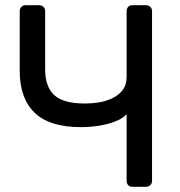

<svg xmlns="http://www.w3.org/2000/svg" viewBox="-20 -720 694 740"><path d="M491 0Q480 0 474 -6.5Q468 -13 468 -23V-280Q453 -263 423 -251.5Q393 -240 358.5 -235Q324 -230 292 -230Q171 -230 113.5 -285.5Q56 -341 56 -447V-677Q56 -687 62.5 -693.5Q69 -700 79 -700H130Q141 -700 147.5 -693.5Q154 -687 154 -677V-453Q154 -386 189 -353.5Q224 -321 309 -321Q332 -321 359 -325Q386 -329 411 -340.5Q436 -352 452 -372Q468 -392 468 -424V-677Q468 -687 474 -693.5Q480 -700 491 -700H542Q553 -700 559.5 -693.5Q566 -687 566 -677V-23Q566 -13 559.5 -6.5Q553 0 542 0Z"/></svg>

Font: DVN-Rubik
Style: Regular
Weight: 400
Designer: Hubert and Fischer
Foundry: Hubert & Fischer
Version: Version 2.102